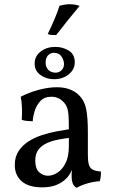

<svg xmlns="http://www.w3.org/2000/svg" viewBox="-20 -880 538 909"><path d="M343 9Q332 4 325.5 -9Q319 -22 319 -50Q319 -59 320 -71.5Q321 -84 324 -94H326Q323 -78 312.5 -59.5Q302 -41 285 -27Q268 -12 242 -2.5Q216 7 179 7Q116 7 83 -21.5Q50 -50 50 -99Q50 -138 68.5 -165.5Q87 -193 116.5 -211.5Q146 -230 180.5 -241Q215 -252 248 -258Q281 -264 306 -268Q306 -309 304.5 -332Q303 -355 298.5 -368.5Q294 -382 285 -392Q273 -407 257.5 -414.5Q242 -422 223 -422Q190 -422 171 -401.5Q152 -381 144 -354Q136 -327 135 -306Q124 -306 107.5 -307.5Q91 -309 83 -313Q85 -338 84 -369Q83 -400 78 -422Q119 -443 164.5 -455Q210 -467 248 -467Q285 -467 311.5 -456.5Q338 -446 354 -429Q380 -404 388 -363.5Q396 -323 396 -256V-146Q396 -118 400.5 -101.5Q405 -85 418 -77.5Q431 -70 458 -68Q458 -58 457 -45.5Q456 -33 452 -22Q427 -21 396.5 -12.5Q366 -4 343 9ZM207 -48Q229 -48 252 -62.5Q275 -77 290.5 -108Q306 -139 306 -189V-227Q281 -224 253 -218.5Q225 -213 201 -202Q177 -191 162 -171.5Q147 -152 147 -119Q147 -82 165 -65Q183 -48 207 -48ZM235 -505Q199 -505 171.5 -525Q144 -545 144 -579Q144 -614 172.5 -636Q201 -658 242 -658Q277 -658 305.5 -640.5Q334 -623 334 -585Q334 -551 305.5 -528Q277 -505 235 -505ZM244 -536Q259 -536 271 -547Q283 -558 283 -577Q283 -594 271.5 -612Q260 -630 235 -630Q218 -630 207 -617.5Q196 -605 196 -583Q196 -563 208.5 -549.5Q221 -536 244 -536ZM246 -714Q233 -714 224 -714.5Q215 -715 206 -719Q223 -754 237.5 -788Q252 -822 262 -853Q274 -856 286 -858Q298 -860 310 -860Q336 -860 357 -852Q330 -820 303.5 -787Q277 -754 246 -714Z"/></svg>

Font: Vollkorn
Style: Regular
Weight: 400
Designer: Friedrich Althausen
Foundry: Friedrich Althausen
Version: Version 5.001